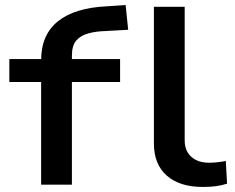

<svg xmlns="http://www.w3.org/2000/svg" viewBox="-20 -732 930 761"><path d="M143 0V-407H17V-498H169L143 -470V-493Q143 -594 209.5 -647.5Q276 -701 403 -707L478 -712L488 -614L399 -609Q360 -608 329.5 -599.5Q299 -591 282 -571Q265 -551 265 -511V-482L238 -498H456V-407H265V0ZM784 9Q692 9 641 -36Q590 -81 590 -163V-705H712V-175Q712 -148 723.5 -128.5Q735 -109 756.5 -98Q778 -87 809 -87Q825 -87 842.5 -89Q860 -91 875 -94L880 -4Q858 3 835.5 6Q813 9 784 9Z"/></svg>

Font: Nunito Sans 7pt Expanded SemiBold
Style: Regular
Weight: 600
Width: 7
Designer: Vernon Adams
Foundry: Vernon Adams
Version: Version 3.101;gftools[0.9.27]